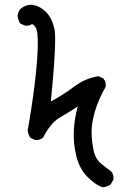

<svg xmlns="http://www.w3.org/2000/svg" viewBox="-20 -797 540 819"><path d="M419 2Q390 -6 354.5 -41Q319 -76 305.5 -131.5Q292 -187 295 -241.5Q298 -296 312 -343Q272 -317 233.5 -294.5Q195 -272 164 -210Q150 -198 129 -200L109 -210Q100 -224 98 -241Q115 -335 127 -430.5Q139 -526 141 -595Q143 -664 131.5 -681Q120 -698 112 -692Q104 -686 86 -688L66 -697Q57 -713 55 -730Q57 -746 66 -758Q94 -781 123 -775.5Q152 -770 176.5 -745.5Q201 -721 212 -675Q223 -629 197 -364Q249 -392 297 -428Q345 -464 401 -472L421 -462Q433 -448 431 -427Q401 -376 384.5 -320.5Q368 -265 371 -219Q374 -173 382 -144.5Q390 -116 413 -97.5Q436 -79 454 -66Q466 -53 464 -31L452 -10Q437 0 419 2Z"/></svg>

Font: Kosefont JP
Style: Regular
Weight: 400
Designer: Nozomi Seto 瀬戸のぞみ
Version: Version 3.00;June 19, 2020